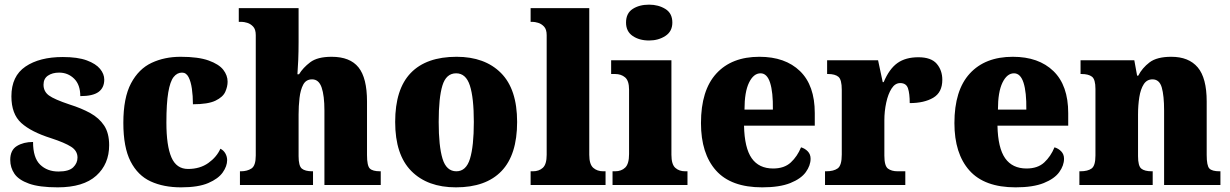

<svg xmlns="http://www.w3.org/2000/svg" viewBox="-20 -795 5287 825"><path d="M228 10Q149 10 104.5 -6Q60 -22 42 -48.5Q24 -75 24 -108Q24 -150 52.5 -167.5Q81 -185 122 -185Q122 -117 152.5 -87.5Q183 -58 231 -58Q276 -58 294.5 -76Q313 -94 313 -118Q313 -147 285.5 -164.5Q258 -182 200 -201Q114 -228 71.5 -266.5Q29 -305 29 -381Q29 -468 89.5 -509Q150 -550 250 -550Q314 -550 353 -535.5Q392 -521 410 -499Q428 -477 428 -453Q428 -418 403.5 -400Q379 -382 325 -382Q325 -431 298.5 -457Q272 -483 234 -483Q205 -483 186 -470Q167 -457 167 -431Q167 -402 190 -385Q213 -368 279 -346Q330 -330 368 -309Q406 -288 427.5 -255.5Q449 -223 449 -171Q449 -90 393.5 -40Q338 10 228 10Z M758 10Q683 10 627.5 -15.5Q572 -41 541 -101.5Q510 -162 510 -267Q510 -375 543 -437Q576 -499 631.5 -525Q687 -551 756 -551Q832 -551 876.5 -535Q921 -519 939.5 -495Q958 -471 958 -444Q958 -423 948 -400.5Q938 -378 906 -362.5Q874 -347 809 -347Q809 -383 804.5 -414Q800 -445 790 -464Q780 -483 762 -483Q741 -483 726 -464Q711 -445 703 -398Q695 -351 695 -268Q695 -169 716.5 -119Q738 -69 788 -69Q839 -69 875 -94.5Q911 -120 927 -156Q941 -149 948.5 -135.5Q956 -122 956 -107Q956 -81 937 -54Q918 -27 875 -8.5Q832 10 758 10Z M1011 0V-59H1015Q1042 -59 1060.5 -71Q1079 -83 1079 -127V-644Q1079 -669 1067.5 -681Q1056 -693 1042 -697Q1028 -701 1020 -701H1006V-760H1263V-614Q1263 -574 1261.5 -537Q1260 -500 1258 -476H1265Q1282 -504 1313 -527.5Q1344 -551 1405 -551Q1484 -551 1520.5 -505.5Q1557 -460 1557 -359V-129Q1557 -83 1569 -71Q1581 -59 1613 -59H1616V0H1374V-320Q1374 -384 1362 -419Q1350 -454 1321 -454Q1295 -454 1283 -431.5Q1271 -409 1267 -374Q1263 -339 1263 -303V-124Q1263 -82 1277 -70.5Q1291 -59 1322 -59H1325V0Z M1939 10Q1817 10 1747.5 -60Q1678 -130 1678 -271Q1678 -412 1745 -481.5Q1812 -551 1942 -551Q2063 -551 2132.5 -481.5Q2202 -412 2202 -271Q2202 -130 2135 -60Q2068 10 1939 10ZM1941 -59Q1983 -59 1999.5 -113Q2016 -167 2016 -271Q2016 -375 1999 -427.5Q1982 -480 1940 -480Q1897 -480 1881 -427.5Q1865 -375 1865 -271Q1865 -167 1881.5 -113Q1898 -59 1941 -59Z M2260 0V-59H2270Q2296 -59 2312.5 -74Q2329 -89 2329 -130V-644Q2329 -669 2317.5 -681Q2306 -693 2292 -697Q2278 -701 2270 -701H2260V-760H2512V-130Q2512 -89 2529 -74Q2546 -59 2572 -59H2582V0Z M2769 -621Q2727 -621 2698.5 -640.5Q2670 -660 2670 -698Q2670 -738 2698.5 -756.5Q2727 -775 2769 -775Q2809 -775 2839 -756.5Q2869 -738 2869 -698Q2869 -660 2839 -640.5Q2809 -621 2769 -621ZM2612 0V-59H2623Q2650 -59 2666.5 -75Q2683 -91 2683 -133V-410Q2683 -448 2666 -462.5Q2649 -477 2623 -477H2606V-536H2865V-130Q2865 -89 2881.5 -74Q2898 -59 2924 -59H2934V0Z M3255 10Q3121 10 3056.5 -62.5Q2992 -135 2992 -266Q2992 -407 3058 -479Q3124 -551 3243 -551Q3354 -551 3417.5 -489.5Q3481 -428 3481 -309V-255H3177Q3179 -159 3210 -115Q3241 -71 3302 -71Q3350 -71 3378 -97Q3406 -123 3422 -162Q3439 -157 3451 -144.5Q3463 -132 3463 -113Q3463 -84 3442.5 -55.5Q3422 -27 3376 -8.5Q3330 10 3255 10ZM3301 -324Q3302 -399 3289 -439.5Q3276 -480 3248 -480Q3218 -480 3198.5 -440Q3179 -400 3179 -324Z M3525 0V-59H3530Q3562 -59 3579.5 -71.5Q3597 -84 3597 -131V-409Q3597 -453 3582.5 -465Q3568 -477 3538 -477H3534V-536H3753L3773 -442H3777Q3801 -499 3836 -524Q3871 -549 3926 -549Q3981 -549 4005 -521Q4029 -493 4029 -452Q4029 -398 3990 -375Q3951 -352 3889 -352Q3889 -393 3881.5 -415.5Q3874 -438 3848 -438Q3826 -438 3811 -414.5Q3796 -391 3788 -354Q3780 -317 3780 -278V-126Q3780 -82 3795.5 -70.5Q3811 -59 3837 -59H3870V0Z M4344 10Q4210 10 4145.5 -62.5Q4081 -135 4081 -266Q4081 -407 4147 -479Q4213 -551 4332 -551Q4443 -551 4506.5 -489.5Q4570 -428 4570 -309V-255H4266Q4268 -159 4299 -115Q4330 -71 4391 -71Q4439 -71 4467 -97Q4495 -123 4511 -162Q4528 -157 4540 -144.5Q4552 -132 4552 -113Q4552 -84 4531.5 -55.5Q4511 -27 4465 -8.5Q4419 10 4344 10ZM4390 -324Q4391 -399 4378 -439.5Q4365 -480 4337 -480Q4307 -480 4287.5 -440Q4268 -400 4268 -324Z M4618 0V-59H4622Q4654 -59 4670.5 -71Q4687 -83 4687 -127V-413Q4687 -454 4672 -465.5Q4657 -477 4627 -477H4623V-536H4854L4866 -470H4871Q4888 -503 4919.5 -527Q4951 -551 5013 -551Q5088 -551 5126.5 -505.5Q5165 -460 5165 -359V-129Q5165 -83 5176.5 -71Q5188 -59 5220 -59H5224V0H4982V-320Q4982 -384 4972 -419Q4962 -454 4932 -454Q4908 -454 4894.5 -433Q4881 -412 4875.5 -377.5Q4870 -343 4870 -303V-124Q4870 -82 4884 -70.5Q4898 -59 4929 -59H4933V0Z"/></svg>

Font: Noto Serif Thai SemiCondensed Black
Style: Regular
Weight: 900
Width: 4
Designer: Monotype Design Team
Foundry: Monotype Imaging Inc.
Version: Version 2.002; ttfautohint (v1.8.4.7-5d5b)